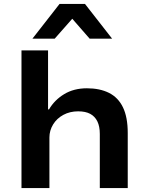

<svg xmlns="http://www.w3.org/2000/svg" viewBox="-20 -963 763 983"><path d="M90 0V-705H226V-403H231Q259 -451 308.5 -481Q358 -511 425 -511Q491 -511 538 -487.5Q585 -464 609.5 -413.5Q634 -363 634 -282V0H491V-277Q491 -316 478.5 -341.5Q466 -367 442 -380Q418 -393 380 -393Q338 -393 304.5 -375Q271 -357 252 -326Q233 -295 233 -259V0ZM146 -765 285 -943H415L554 -765H439L350 -867L260 -765Z"/></svg>

Font: Nunito Sans 7pt SemiExpanded
Style: Bold
Weight: 700
Width: 6
Designer: Vernon Adams
Foundry: Vernon Adams
Version: Version 3.101;gftools[0.9.27]